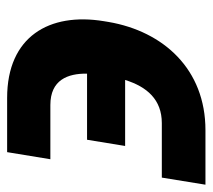

<svg xmlns="http://www.w3.org/2000/svg" viewBox="-54 -528 585 528"><g transform="rotate(-90 238.0 -264.5)"><path d="M163 -111.5H13.1L-6.4 8.5H143.5C311.1 8.5 415.1 -106.9 441.1 -257.8L443.2 -270.6C468 -420.8 400.9 -536.9 232.2 -536.9H83.1L63.6 -418H212.7C281.6 -418 299.7 -370.4 299 -317.1H117.2L100.1 -212.4H281.6C262.8 -152 227.3 -111.5 163 -111.5Z"/></g></svg>

Font: Magic Ui Pro
Style: Bold Italic
Weight: 700
Italic angle: -9.39999°
Designer: Stefan Endress, Andreas Faust
Version: Version 1.000;FEAKit 1.0